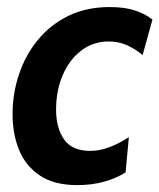

<svg xmlns="http://www.w3.org/2000/svg" viewBox="-20 -528 463 558"><path d="M204.5 10Q137.5 10 96 -17.8Q54.5 -45.5 35.5 -92Q16.5 -138.5 16.5 -196Q16.5 -256 35.2 -312Q54 -368 90 -412Q126 -456 178.5 -481.8Q231 -507.5 299 -507.5Q343.5 -507.5 373.5 -497.2Q403.5 -487 423 -471L394.5 -368Q373.5 -385.5 349 -396.5Q324.5 -407.5 297 -407.5Q250.5 -407.5 216 -381Q181.5 -354.5 162.2 -309.5Q143 -264.5 143 -209.5Q143 -156 166.2 -122.8Q189.5 -89.5 242.5 -89.5Q293.5 -89.5 354.5 -129.5L345 -27Q318.5 -10 282.8 0Q247 10 204.5 10Z"/></svg>

Font: Cabin
Style: Bold Italic
Weight: 700
Width: 4
Italic angle: -10°
Designer: Pablo Impallari
Foundry: Pablo Impallari. http://www.impallari.com Igino Marini. http://www.ikern.com
Version: Version 3.001